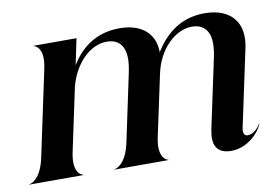

<svg xmlns="http://www.w3.org/2000/svg" viewBox="-92 -702 1191 821"><g transform="rotate(-10 503.5 -292.0)"><path d="M-25 0H209.5V-1.5C206.5 -1.5 161.5 -12 181 -104L239 -377C262.5 -471 330.5 -544.5 406.5 -544.5C448 -544.5 471 -524 480 -491.5C487.5 -464 483.5 -429.5 477 -399L414.5 -104C395 -12 350.5 -1.5 344.5 -1.5V0H579V-1.5C576 -1.5 531 -12 550.5 -104L607.5 -370.5C629 -473.5 703.5 -544.5 776 -544.5C817 -544.5 840.5 -524 849.5 -491.5C856.5 -464 853 -429.5 846.5 -399L782 -96.5C769 -32.5 786 8 851.5 8C915 8 970.5 -40.5 989 -86H987C979.5 -72 958 -45.5 932 -45.5C913.5 -45.5 911 -62.5 915.5 -83L986.5 -416C997.5 -468.5 989.5 -510 967.5 -539C942 -574 896 -591.5 839 -591.5C729.5 -591.5 665.5 -529.5 622 -461C622 -492.5 613.5 -519 598 -539C573 -574 527 -591.5 469.5 -591.5C360 -591.5 295.5 -529.5 258.5 -469L282 -581.5H95.5V-580C98.5 -580 143.5 -569.5 124 -478L44.5 -104C25 -12 -19 -1.5 -25 -1.5Z"/></g></svg>

Font: Beautique Display
Style: Bold
Weight: 700
Italic angle: -12°
Designer: Nhat-Quang Ngo
Version: Version 1.100;Glyphs 3.2.3 (3260)